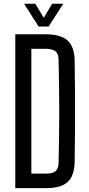

<svg xmlns="http://www.w3.org/2000/svg" viewBox="-20 -978 462 998"><path d="M59.5 0V-800H213.5Q295 -800 331 -767.8Q367 -735.5 368 -662Q369.5 -568.5 370 -484.2Q370.5 -400 370 -316Q369.5 -232 368 -139Q367 -64.5 332 -32.2Q297 0 218 0ZM143 -75.5H218Q254 -75.5 269 -88.5Q284 -101.5 284.5 -131.5Q286 -206.5 287 -272Q288 -337.5 288 -400.2Q288 -463 287 -528.8Q286 -594.5 284.5 -669Q284 -699 268 -711.8Q252 -724.5 213.5 -724.5H143ZM181 -840 105 -958.5H163.5L207.5 -885.5L251 -958.5H309L232.5 -840Z"/></svg>

Font: Big Shoulders
Style: Regular
Weight: 400
Designer: Patric King
Foundry: XO Type Co
Version: Version 2.002